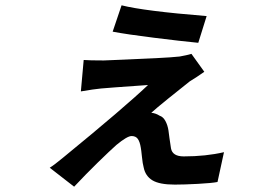

<svg xmlns="http://www.w3.org/2000/svg" viewBox="-20 -644 996 727"><path d="M440.3 -623.9Q525.2 -602.3 762.4 -583.1L730.8 -481.9Q664.4 -488.3 562.7 -501.1Q460.9 -513.8 406.6 -524.1ZM753.6 -372.2Q726.6 -353 698.5 -335.9Q666.2 -310.7 617.4 -271.1Q568.5 -231.5 552.9 -217Q570 -215.2 584.2 -206Q597.7 -201.7 606.2 -186.1Q614.7 -170.5 617.9 -149.9Q617.9 -149.1 621.6 -121.6Q625.4 -94.1 627.5 -82Q633.2 -51.8 675.8 -51.8Q759.2 -51.8 828.1 -67.8L803.6 45.1Q781.6 49.4 729.4 52.2Q677.2 55 642 55Q583.8 55 557 38.7Q530.2 22.4 523.8 -11Q520.2 -23.4 517.4 -50.8Q514.6 -78.1 513.1 -84.9Q509.6 -107.2 501.8 -118.1Q494 -128.9 478.3 -128.9Q461.6 -128.9 420.8 -95.2Q396 -73.2 350.3 -28.6Q304.7 16 260.7 62.9L168.3 -8.9Q184.3 -18.5 219.8 -47.9Q452.4 -238.3 540.5 -322.1Q529.5 -321.4 489.9 -318.5Q450.3 -315.7 415.7 -313.2Q381 -310.7 362.2 -308.9Q335.9 -306.5 286.2 -297.9L296.9 -416.9Q317.1 -415.1 372.9 -415.1Q380.7 -415.5 445.7 -418.1Q510.7 -420.8 571 -423.8Q631.4 -426.8 660.2 -430Q686.8 -434.7 704.9 -440Z"/></svg>

Font: Karasuma Gothic
Style: Bold Italic
Weight: 700
Italic angle: 9.39998°
Designer: Rasmus Andersson / Ryoko Nishizuka
Foundry: Genbu
Version: Version 1.00